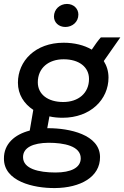

<svg xmlns="http://www.w3.org/2000/svg" viewBox="-33 -746 631 975"><path d="M285 -148C427 -148 518 -241 518 -352C518 -384 509 -412 494 -436L578 -556H479C467 -543 448 -517 433 -494C394 -517 344 -529 290 -529C146 -529 58 -436 58 -326C58 -266 89 -219 136 -188L118 -83C41 -63 -14 -15 -13 60C-13 175 137 210 246 209C375 208 476 153 475 51C474 -63 319 -95 212 -95H207L218 -155C239 -150 262 -148 285 -148ZM249 130C163 130 84 111 84 52C84 3 135 -20 213 -21C291 -21 377 -5 377 58C377 106 327 130 249 130ZM288 -228C210 -228 159 -267 159 -328C159 -401 214 -445 290 -445C368 -445 419 -406 419 -345C419 -273 365 -228 288 -228ZM299 -609C334 -609 365 -634 365 -672C365 -702 341 -726 307 -726C271 -726 241 -699 241 -662C241 -632 265 -609 299 -609Z"/></svg>

Font: Fixel Display Medium
Style: Italic
Weight: 500
Italic angle: -10°
Designer: AlfaBravo + MacPaw
Foundry: Kyrylo Tkachov, Marchela Mozhyna, Serhii Makarenko, Maria Weinstein, Zakhar Kryvoshyya
Version: Version 1.210;Glyphs 3.2 (3217)